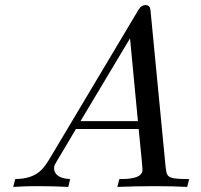

<svg xmlns="http://www.w3.org/2000/svg" viewBox="-20 -736 790 756"><path d="M32 0C82 -3 92 -3 132 -3C171 -3 210 -2 249 0L256 -31C205 -33 193 -56 193 -73C193 -89 194 -83 279 -228H526C538 -107 541 -77 541 -67C541 -31 477 -31 452 -31H450L442 0C491 -2 541 -3 590 -3C641 -3 679 -2 717 0L725 -31H717C630 -31 637 -42 631 -90L573 -691C572 -705 569 -716 553 -716C536 -716 527 -701 522 -692L179 -117C153 -74 129 -32 40 -31ZM297 -259 492 -585 523 -259Z"/></svg>

Font: CMU Serif
Style: Italic
Weight: 500
Italic angle: -14.04°
Version: Version 0.7.0